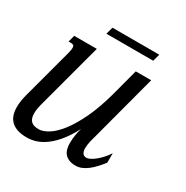

<svg xmlns="http://www.w3.org/2000/svg" viewBox="-152 -771 881 909"><g transform="rotate(30 288.5 -316.5)"><path d="M192.4 -518.6 97.7 -165.5Q87.9 -130.4 87.9 -106.4Q87.9 -78.6 101.1 -64.9Q114.3 -51.3 143.6 -51.3Q166.5 -51.3 195.8 -69.3Q225.1 -87.4 255.6 -126.7Q286.1 -166 315.4 -228.3Q344.7 -290.5 368.2 -378.4L405.3 -518.6H489.7L393.6 -157.2Q391.6 -150.4 389.2 -141.4Q386.7 -132.3 384.5 -122.8Q382.3 -113.3 380.9 -103.3Q379.4 -93.3 379.4 -84.5Q379.4 -68.8 385.5 -58.1Q391.6 -47.4 408.2 -47.4Q414.6 -47.4 425.5 -52.5Q436.5 -57.6 450 -67.9Q463.4 -78.1 477.5 -93.3Q491.7 -108.4 504.9 -128.4V-77.1Q490.2 -58.1 475.3 -42Q460.4 -25.9 445.1 -14.2Q429.7 -2.4 413.8 4.2Q397.9 10.7 381.3 10.7Q359.4 10.7 344.5 4.4Q329.6 -2 320.8 -12.7Q312 -23.4 308.3 -38.1Q304.7 -52.7 304.7 -68.8Q304.7 -89.8 308.1 -111.6Q311.5 -133.3 317.4 -152.8Q293.9 -107.9 269 -76.9Q244.1 -45.9 218.3 -26.4Q192.4 -6.8 166.3 2Q140.1 10.7 114.3 10.7Q84.5 10.7 63.2 3.7Q42 -3.4 28.3 -16.6Q14.6 -29.8 8.3 -48.6Q2 -67.4 2 -90.8Q2 -124 12.7 -162.6L85.4 -433.6Q87.9 -443.8 89.4 -451.4Q90.8 -459 90.8 -464.4Q90.8 -474.6 86.2 -478.3Q81.5 -481.9 72.8 -481.9H59.1L68.8 -518.6ZM195.8 -603.5 206.5 -642.6H462.4L451.7 -603.5Z"/></g></svg>

Font: Arian AMU Serif
Style: Italic
Weight: 400
Italic angle: -15°
Designer: Ruben Hakobyan (Tarumian)
Foundry: Ruben Hakobyan (Tarumian)
Version: Version 1.002